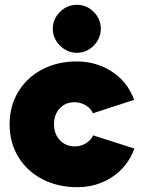

<svg xmlns="http://www.w3.org/2000/svg" viewBox="-20 -768 590 800"><path d="M20 -250Q20 -326 56 -385.5Q92 -445 155.5 -478.5Q219 -512 300 -512Q381 -512 446 -470Q511 -428 539 -352L367 -296Q359 -316 337.5 -329Q316 -342 290 -342Q253 -342 229 -316.5Q205 -291 205 -250Q205 -210 229.5 -184Q254 -158 292 -158Q317 -158 338 -171Q359 -184 368 -204L540 -149Q512 -73 447.5 -30.5Q383 12 302 12Q221 12 156.5 -21.5Q92 -55 56 -114.5Q20 -174 20 -250ZM200 -648Q200 -689 230 -718.5Q260 -748 300 -748Q341 -748 370.5 -718.5Q400 -689 400 -648Q400 -608 370.5 -578Q341 -548 300 -548Q260 -548 230 -578Q200 -608 200 -648Z"/></svg>

Font: Oak Sans Black
Style: Regular
Weight: 900
Designer: Erik Kennedy, Walven
Foundry: Erik Kennedy, Walven
Version: Version 1.000